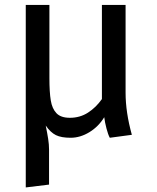

<svg xmlns="http://www.w3.org/2000/svg" viewBox="-20 -561 655 799"><path d="M502.6 -175.4Q502.6 -93.8 528.7 0L436.9 12.3Q429.7 -1 423.1 -26.4Q416.4 -51.8 413.8 -73.3Q390.3 -34.4 352.1 -11Q313.8 12.3 273.8 12.3Q234.9 12.3 212.6 1.3Q190.3 -9.7 170.3 -38.5Q176.9 -6.2 180.5 17.2Q184.1 40.5 184.1 61V207.2L87.2 219V-540.5H185.6V-236.9Q185.6 -177.4 191.3 -143.1Q196.9 -108.7 215.1 -89.7Q233.3 -70.8 270.8 -70.8Q312.8 -70.8 346.2 -92.3Q379.5 -113.8 404.1 -148.7V-540.5H502.6Z"/></svg>

Font: Fira Code Fixed Retina
Style: Regular
Weight: 450
Monospace: yes
Designer: Carrois Corporate, Edenspiekermann AG, Nikita Prokopov
Foundry: Carrois Corporate, Edenspiekermann AG, Nikita Prokopov
Version: Version 5.002